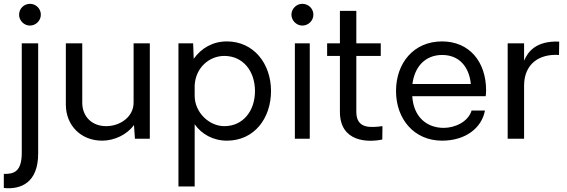

<svg xmlns="http://www.w3.org/2000/svg" viewBox="-32 -727 2972 1006"><path d="M125 -593C156 -593 182 -619 182 -650C182 -682 156 -707 125 -707C94 -707 68 -682 68 -650C68 -619 94 -593 125 -593ZM-12 258C77 267 168 231 168 77V-500H82V74C82 170 43 186 -12 184Z M753 -500H668V-189C668 -116 599 -66 524 -66C450 -66 399 -116 399 -189V-500H313V-179C313 -69 393 10 503 10C568 10 634 -22 670 -72L675 0H753Z M1157 10C1301 10 1388 -108 1388 -250C1388 -395 1296 -510 1157 -510C1083 -510 1023 -475 983 -419L980 -500H903V250H988V-76C1024 -24 1085 10 1157 10ZM1143 -434C1242 -434 1304 -354 1304 -250C1304 -146 1242 -66 1143 -66C1065 -66 988 -137 988 -225V-280C993 -373 1065 -434 1143 -434Z M1552 -593C1584 -593 1610 -619 1610 -650C1610 -682 1584 -707 1552 -707C1522 -707 1495 -682 1495 -650C1495 -619 1522 -593 1552 -593ZM1513 -500V0H1591V-500Z M1971 4 1972 -66C1913 -59 1835 -49 1835 -141V-434H1963V-500H1835V-670H1749V-500H1682V-434H1749V-141C1749 18 1896 20 1971 4Z M2515 -253C2515 -405 2426 -510 2284 -510C2136 -510 2043 -397 2043 -250C2043 -103 2138 10 2284 10C2407 10 2492 -56 2509 -148H2439C2421 -88 2351 -57 2293 -57C2205 -57 2135 -113 2128 -223H2513C2514 -234 2515 -244 2515 -253ZM2285 -439C2373 -439 2426 -378 2435 -287H2129C2140 -376 2195 -439 2285 -439Z M2898 -509C2778 -514 2734 -457 2714 -409V-500H2628V0H2714V-278C2714 -392 2793 -446 2897 -439Z"/></svg>

Font: Oakes
Style: Regular
Weight: 400
Designer: Samuel Oakes
Foundry: Samuel Oakes
Version: Version 1.003;PS 001.003;hotconv 1.0.88;makeotf.lib2.5.64775